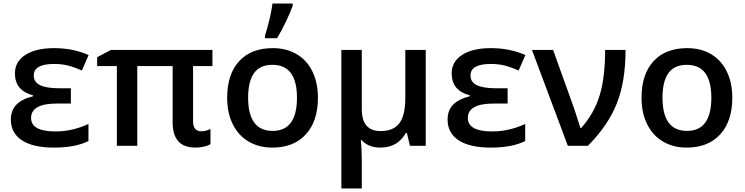

<svg xmlns="http://www.w3.org/2000/svg" viewBox="-20 -821 4193 1081"><path d="M170 -396Q170 -461 285 -461Q323 -461 356.5 -453.5Q390 -446 441 -424L479 -511Q392 -550 284 -550Q182 -550 123 -512Q64 -474 64 -408Q64 -311 166 -284V-279Q102 -263 71.5 -231Q41 -199 41 -148Q41 -72 103.5 -31Q166 10 284 10Q405 10 478 -27V-123Q387 -81 292 -81Q155 -81 155 -157Q155 -197 191 -217.5Q227 -238 302 -238H379V-324H315Q241 -324 205.5 -341.5Q170 -359 170 -396Z M1067 -138V-449H1176V-540H605L527 -499V-449H638V0H753V-449H952V-132Q952 10 1080 10Q1106 10 1129 4.5Q1152 -1 1165 -9V-95Q1140 -82 1113 -82Q1067 -82 1067 -138Z M1540 -606Q1566 -649 1591 -701.5Q1616 -754 1628 -789V-801H1514Q1510 -765 1497.5 -713Q1485 -661 1472 -620V-606ZM1516 -550Q1394 -550 1326.5 -476.5Q1259 -403 1259 -271Q1259 -185 1290 -123Q1321 -59 1379 -24.5Q1437 10 1513 10Q1634 10 1702 -64.5Q1770 -139 1770 -271Q1770 -355 1739 -418.5Q1708 -482 1650.5 -516Q1593 -550 1516 -550ZM1514 -456Q1652 -456 1652 -271Q1652 -84 1515 -84Q1377 -84 1377 -271Q1377 -362 1410 -409Q1443 -456 1514 -456Z M1902 -540V240H2017V84Q2017 58 2015.5 23.5Q2014 -11 2012 -34H2014Q2053 10 2121 10Q2171 10 2206 -10.5Q2241 -31 2265 -72H2271L2288 0H2377V-540H2262V-271Q2262 -171 2228.5 -127Q2195 -83 2123 -83Q2017 -83 2017 -206V-540Z M2629 -396Q2629 -461 2744 -461Q2782 -461 2815.5 -453.5Q2849 -446 2900 -424L2938 -511Q2851 -550 2743 -550Q2641 -550 2582 -512Q2523 -474 2523 -408Q2523 -311 2625 -284V-279Q2561 -263 2530.5 -231Q2500 -199 2500 -148Q2500 -72 2562.5 -31Q2625 10 2743 10Q2864 10 2937 -27V-123Q2846 -81 2751 -81Q2614 -81 2614 -157Q2614 -197 2650 -217.5Q2686 -238 2761 -238H2838V-324H2774Q2700 -324 2664.5 -341.5Q2629 -359 2629 -396Z M3290 0Q3404 -115 3453 -239Q3502 -363 3502 -540H3387Q3387 -385 3356 -283.5Q3325 -182 3252 -100H3248Q3216 -202 3200 -245L3094 -540H2975L3177 0Z M3849 -550Q3727 -550 3659.5 -476.5Q3592 -403 3592 -271Q3592 -185 3623 -123Q3654 -59 3712 -24.5Q3770 10 3846 10Q3967 10 4035 -64.5Q4103 -139 4103 -271Q4103 -355 4072 -418.5Q4041 -482 3983.5 -516Q3926 -550 3849 -550ZM3847 -456Q3985 -456 3985 -271Q3985 -84 3848 -84Q3710 -84 3710 -271Q3710 -362 3743 -409Q3776 -456 3847 -456Z"/></svg>

Font: OpenSansMMV
Style: Semibold
Weight: 600
Designer: Steve Matteson
Foundry: Ascender Corporation
Version: Version 6.000